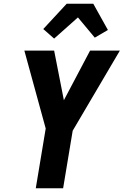

<svg xmlns="http://www.w3.org/2000/svg" viewBox="-20 -1005 660 1025"><path d="M171 0 224 -319 110 -735H269L321 -470L461 -735H620L368 -307L317 0ZM269 -799 211 -850 336 -985H478L556 -845L486 -804L396 -912Z"/></svg>

Font: Iosevka Heavy Extended
Style: Italic
Weight: 900
Width: 7
Italic angle: -9°
Monospace: yes
Designer: Belleve Invis
Foundry: Belleve Invis
Version: Version 32.5.0; ttfautohint (v1.8.4)